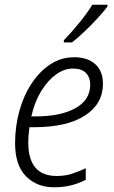

<svg xmlns="http://www.w3.org/2000/svg" viewBox="-20 -785 483 815"><path d="M210 10Q136 10 90 -37Q44 -84 44 -177Q44 -249 62.5 -315Q81 -381 115 -432Q149 -483 194.5 -512.5Q240 -542 295 -542Q352 -542 384.5 -512.5Q417 -483 417 -429Q417 -344 340.5 -294.5Q264 -245 124 -245H105Q103 -231 101.5 -214Q100 -197 100 -180Q100 -38 221 -38Q256 -38 285.5 -47.5Q315 -57 344 -71V-22Q318 -8 284.5 1Q251 10 210 10ZM132 -291Q238 -291 300.5 -326Q363 -361 363 -426Q363 -456 345 -475Q327 -494 290 -494Q253 -494 218 -469Q183 -444 155 -398.5Q127 -353 113 -291ZM251 -614Q283 -647 317.5 -689.5Q352 -732 372 -765H436V-757Q421 -737 395 -708.5Q369 -680 339.5 -652Q310 -624 286 -605H251Z"/></svg>

Font: Noto Sans SemiCondensed Light
Style: Italic
Weight: 300
Width: 4
Italic angle: -12°
Designer: Monotype Design Team
Foundry: Monotype Imaging Inc.
Version: Version 2.013; ttfautohint (v1.8.4.7-5d5b)